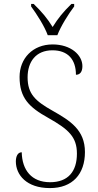

<svg xmlns="http://www.w3.org/2000/svg" viewBox="-20 -951 502 981"><path d="M224 -771H273C290 -816 330 -880 359 -918V-931H345C302 -889 277 -858 249 -813C221 -858 195 -889 152 -931H139V-918C167 -880 208 -816 224 -771ZM235 10C351 10 414 -62 414 -174C414 -287 339 -334 249 -385C162 -434 121 -470 121 -556C121 -635 163 -694 248 -694C327 -694 368 -647 368 -569C388 -569 401 -583 401 -613C401 -670 342 -724 249 -724C147 -724 80 -652 80 -558C80 -450 129 -403 226 -349C331 -290 373 -251 373 -166C373 -75 328 -20 236 -20C141 -20 93 -82 91 -173C70 -173 61 -151 61 -126C61 -58 115 10 235 10Z"/></svg>

Font: Noto Serif Bengali SemiCondensed ExtraLight
Style: Regular
Weight: 200
Width: 4
Designer: Juan Bruce, Universal Thirst, Indian Type Foundry and the Monotype Design Team.
Foundry: Monotype Imaging Inc.
Version: Version 2.003